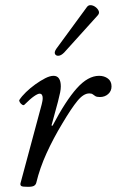

<svg xmlns="http://www.w3.org/2000/svg" viewBox="-20 -709 451 742"><path d="M88 13Q67 13 62.5 10Q58 7 59 0L141 -305Q142 -310 143.5 -316.5Q145 -323 145 -330Q145 -338 142 -342.5Q139 -347 133 -347Q126 -347 111.5 -337Q97 -327 74 -304Q71 -301 65.5 -304.5Q60 -308 56.5 -314Q53 -320 55 -323Q64 -337 80.5 -353Q97 -369 116.5 -383Q136 -397 154.5 -406.5Q173 -416 187 -416Q201 -416 208 -405.5Q215 -395 215 -375Q215 -365 212.5 -352Q210 -339 204 -316L179 -224L183 -223Q234 -320 277 -368Q320 -416 363 -416Q383 -416 397 -405.5Q411 -395 411 -375Q411 -357 398 -345.5Q385 -334 366 -334Q354 -334 348.5 -337.5Q343 -341 338.5 -344.5Q334 -348 325 -348Q303 -348 279.5 -319.5Q256 -291 221 -232Q186 -174 160 -117Q134 -60 120 -2Q118 5 111.5 9Q105 13 88 13ZM228 -506Q216 -494 206 -493.5Q196 -493 192.5 -500.5Q189 -508 198 -521L316 -682Q322 -690 331.5 -689Q341 -688 349.5 -681.5Q358 -675 361.5 -666.5Q365 -658 358 -650Z"/></svg>

Font: Junicode VF
Style: Italic
Weight: 400
Italic angle: -11°
Designer: Peter S. Baker
Version: Version 2.209